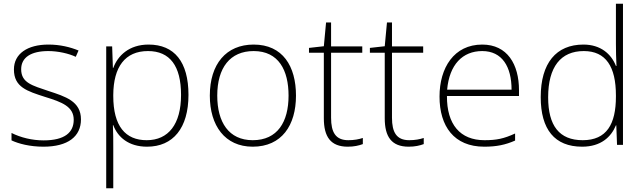

<svg xmlns="http://www.w3.org/2000/svg" viewBox="-20 -780 3464 1034"><path d="M416 -137C416 -235 332 -260 241 -290C156 -319 94 -333 94 -407C94 -472 149 -505 240 -505C292 -505 350 -492 388 -474L403 -508C359 -526 304 -540 241 -540C127 -540 55 -490 55 -406C55 -310 127 -289 223 -258C314 -230 377 -206 377 -135C377 -67 329 -24 215 -24C153 -24 92 -39 42 -64V-24C80 -6 141 10 214 10C346 10 416 -45 416 -137Z M780 -540C675 -540 614 -480 590 -414H588L584 -530H552V234H590V16C590 -23 590 -66 588 -106H590C614 -42 672 10 772 10C912 10 995 -90 995 -269C995 -447 919 -540 780 -540ZM777 -505C895 -505 955 -425 955 -269C955 -111 887 -25 770 -25C655 -25 590 -101 590 -263V-269C591 -419 653 -505 777 -505Z M1574 -265C1574 -423 1503 -540 1346 -540C1198 -540 1110 -435 1110 -265C1110 -104 1191 10 1341 10C1497 10 1574 -105 1574 -265ZM1150 -265C1150 -415 1219 -505 1346 -505C1481 -505 1534 -401 1534 -265C1534 -124 1475 -25 1341 -25C1212 -25 1150 -122 1150 -265Z M1856 -25C1787 -25 1763 -68 1763 -146V-496H1931V-530H1763V-659H1736L1724 -531L1644 -522V-496H1724V-143C1724 -43 1761 10 1853 10C1887 10 1912 4 1934 -4V-37C1913 -30 1887 -25 1856 -25Z M2184 -25C2115 -25 2091 -68 2091 -146V-496H2259V-530H2091V-659H2064L2052 -531L1972 -522V-496H2052V-143C2052 -43 2089 10 2181 10C2215 10 2240 4 2262 -4V-37C2241 -30 2215 -25 2184 -25Z M2577 -540C2425 -540 2347 -415 2347 -260C2347 -100 2425 10 2588 10C2654 10 2702 0 2754 -23V-61C2693 -33 2654 -25 2589 -25C2458 -25 2386 -110 2387 -263H2775V-294C2775 -434 2712 -540 2577 -540ZM2577 -505C2684 -505 2735 -421 2735 -297H2388C2400 -432 2471 -505 2577 -505Z M3115 10C3216 10 3271 -42 3297 -105H3299L3303 0H3335V-760H3297V-544C3297 -506 3298 -464 3300 -425H3297C3272 -489 3215 -540 3122 -540C2975 -540 2892 -440 2892 -257C2892 -83 2967 10 3115 10ZM3118 -25C2992 -25 2932 -103 2932 -256C2932 -420 3000 -505 3124 -505C3243 -505 3297 -421 3297 -266V-260C3297 -111 3247 -25 3118 -25Z"/></svg>

Font: Noto Sans Arabic ExtLt
Style: Regular
Weight: 200
Designer: Monotype Design Team, Nadine Chahine, Nizar Qandah and Khaled Hosny
Foundry: Monotype Imaging Inc.
Version: Version 2.012